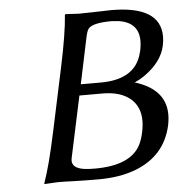

<svg xmlns="http://www.w3.org/2000/svg" viewBox="-49 -695 714 746"><g transform="rotate(-5 308.0 -322.5)"><path d="M308.6 -559.1 269 -371.1H346.7Q475.1 -371.1 504.9 -461.9Q507.8 -471.7 510.3 -481Q533.2 -589.4 435.5 -603Q422.9 -604.5 409.7 -605Q333.5 -605 317.9 -583Q312 -573.7 308.6 -559.1ZM259.8 -328.1 208.5 -87.9Q200.7 -50.3 252.4 -42.5Q270 -40 295.4 -40Q435.5 -40 474.6 -117.7Q484.4 -137.7 490.2 -165Q511.2 -263.2 445.3 -305.2Q409.2 -327.6 352.5 -328.1ZM284.2 -645Q311.5 -645 359.4 -646.5Q396 -647.9 411.6 -647.9Q603.5 -647.9 603.5 -528.3Q603.5 -511.2 599.6 -493.2Q586.4 -430.7 518.1 -382.3Q498.5 -368.7 478.5 -359.9Q604.5 -321.3 597.2 -212.4Q596.2 -198.2 593.3 -184.1Q567.9 -65.4 450.2 -20.5Q388.2 2.9 305.2 2.9Q256.8 2.9 210.4 1.5Q175.3 0 147 0L94.2 2.9V0Q118.7 -68.4 146.5 -200.2L198.7 -444.8Q226.1 -573.7 231 -645L233.9 -647.9Q235.8 -647.9 284.2 -645Z"/></g></svg>

Font: Linux Biolinum Slanted O
Style: Slanted
Weight: 400
Designer: Philipp H. Poll
Foundry: Philipp H. Poll
Version: Version 1.0.4